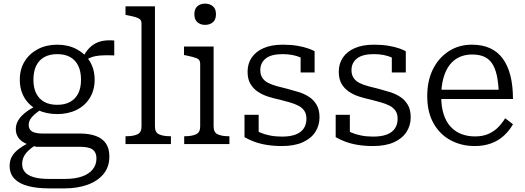

<svg xmlns="http://www.w3.org/2000/svg" viewBox="-20 -793 2890 1057"><path d="M609 -488Q564 -490 533 -487.5Q502 -485 481 -477Q460 -469 445 -454L430 -461Q442 -492 459 -514Q476 -536 497.5 -549.5Q519 -563 546.5 -568Q574 -573 609 -570ZM295 -165Q234 -165 187.5 -188Q141 -211 115 -254Q89 -297 89 -354Q89 -412 115.5 -455Q142 -498 188.5 -522.5Q235 -547 295 -547Q355 -547 401.5 -522.5Q448 -498 474.5 -455Q501 -412 501 -354Q501 -297 474.5 -254Q448 -211 401.5 -188Q355 -165 295 -165ZM295 -216Q337 -216 366 -232Q395 -248 410.5 -278.5Q426 -309 426 -354Q426 -400 410.5 -431.5Q395 -463 366 -479Q337 -495 295 -495Q254 -495 224.5 -479Q195 -463 179.5 -431.5Q164 -400 164 -354Q164 -309 179.5 -278.5Q195 -248 224 -232Q253 -216 295 -216ZM248 244Q184 244 135.5 231.5Q87 219 60 191.5Q33 164 33 120Q33 90 46.5 67Q60 44 87.5 24Q115 4 158 -16L183 1Q153 20 135.5 37Q118 54 110 71.5Q102 89 102 110Q102 136 117 154Q132 172 164.5 182Q197 192 250 192H338Q393 192 431.5 178.5Q470 165 490.5 139.5Q511 114 511 79Q511 46 490.5 30.5Q470 15 417 15H178L177 14Q141 7 116.5 -5.5Q92 -18 79.5 -37.5Q67 -57 67 -82Q67 -109 81 -131.5Q95 -154 120.5 -174Q146 -194 182 -211L207 -191Q185 -176 169.5 -162.5Q154 -149 146 -135Q138 -121 138 -105Q138 -80 157 -69Q176 -58 213 -58H418Q471 -58 507.5 -44.5Q544 -31 563 -3.5Q582 24 582 68Q582 127 549 166Q516 205 460.5 224.5Q405 244 338 244Z M833 -758V-96Q833 -64 855.5 -53.5Q878 -43 917 -43H921V0H671V-43H675Q714 -43 736.5 -53.5Q759 -64 759 -96V-664Q759 -679 750.5 -686.5Q742 -694 725 -699Q708 -704 681 -709L671 -711V-758Z M1109 -656Q1084 -656 1067 -670.5Q1050 -685 1050 -715Q1050 -744 1066.5 -758.5Q1083 -773 1109 -773Q1135 -773 1152 -758.5Q1169 -744 1169 -715Q1169 -685 1152 -670.5Q1135 -656 1109 -656ZM1156 -537V-96Q1156 -64 1178.5 -53.5Q1201 -43 1240 -43H1243V0H994V-43H997Q1036 -43 1059 -53.5Q1082 -64 1082 -96V-443Q1082 -465 1062.5 -472.5Q1043 -480 1004 -488L993 -490V-537Z M1667 -140Q1667 -166 1655 -183.5Q1643 -201 1622 -211.5Q1601 -222 1575 -229.5Q1549 -237 1521 -244Q1488 -251 1456.5 -261Q1425 -271 1399.5 -288Q1374 -305 1358.5 -331.5Q1343 -358 1343 -398Q1343 -443 1366 -476.5Q1389 -510 1432 -528.5Q1475 -547 1536 -547Q1582 -547 1617 -541Q1652 -535 1676 -526.5Q1700 -518 1712 -511V-394H1635V-493Q1643 -493 1649.5 -490Q1656 -487 1660 -482Q1664 -477 1666.5 -470Q1669 -463 1669 -453Q1656 -467 1636 -476Q1616 -485 1591 -490Q1566 -495 1536 -495Q1473 -495 1443 -471Q1413 -447 1413 -407Q1413 -381 1425 -363.5Q1437 -346 1457.5 -336Q1478 -326 1505 -318.5Q1532 -311 1562 -304Q1593 -296 1625 -286Q1657 -276 1682.5 -259Q1708 -242 1723.5 -215Q1739 -188 1739 -147Q1739 -102 1715.5 -66Q1692 -30 1646 -9.5Q1600 11 1532 11Q1486 11 1447 4.5Q1408 -2 1378 -13.5Q1348 -25 1326 -38V-161H1404V-29Q1391 -36 1383.5 -43Q1376 -50 1373 -57.5Q1370 -65 1370 -73Q1370 -81 1371 -88Q1388 -74 1412 -63.5Q1436 -53 1466.5 -47Q1497 -41 1532 -41Q1577 -41 1606.5 -52Q1636 -63 1651.5 -85Q1667 -107 1667 -140Z M2169 -140Q2169 -166 2157 -183.5Q2145 -201 2124 -211.5Q2103 -222 2077 -229.5Q2051 -237 2023 -244Q1990 -251 1958.5 -261Q1927 -271 1901.5 -288Q1876 -305 1860.5 -331.5Q1845 -358 1845 -398Q1845 -443 1868 -476.5Q1891 -510 1934 -528.5Q1977 -547 2038 -547Q2084 -547 2119 -541Q2154 -535 2178 -526.5Q2202 -518 2214 -511V-394H2137V-493Q2145 -493 2151.5 -490Q2158 -487 2162 -482Q2166 -477 2168.5 -470Q2171 -463 2171 -453Q2158 -467 2138 -476Q2118 -485 2093 -490Q2068 -495 2038 -495Q1975 -495 1945 -471Q1915 -447 1915 -407Q1915 -381 1927 -363.5Q1939 -346 1959.5 -336Q1980 -326 2007 -318.5Q2034 -311 2064 -304Q2095 -296 2127 -286Q2159 -276 2184.5 -259Q2210 -242 2225.5 -215Q2241 -188 2241 -147Q2241 -102 2217.5 -66Q2194 -30 2148 -9.5Q2102 11 2034 11Q1988 11 1949 4.5Q1910 -2 1880 -13.5Q1850 -25 1828 -38V-161H1906V-29Q1893 -36 1885.5 -43Q1878 -50 1875 -57.5Q1872 -65 1872 -73Q1872 -81 1873 -88Q1890 -74 1914 -63.5Q1938 -53 1968.5 -47Q1999 -41 2034 -41Q2079 -41 2108.5 -52Q2138 -63 2153.5 -85Q2169 -107 2169 -140Z M2409 -263Q2409 -204 2423 -162Q2437 -120 2462.5 -93.5Q2488 -67 2521.5 -54.5Q2555 -42 2595 -42Q2639 -42 2670.5 -56.5Q2702 -71 2724 -94Q2746 -117 2761 -142L2804 -109Q2785 -75 2755 -47Q2725 -19 2684.5 -4Q2644 11 2594 11Q2520 11 2460.5 -21Q2401 -53 2366.5 -114.5Q2332 -176 2332 -264Q2332 -349 2363.5 -412Q2395 -475 2450.5 -511Q2506 -547 2578 -547Q2635 -547 2677 -528Q2719 -509 2747 -471.5Q2775 -434 2789.5 -378Q2804 -322 2804 -248H2389V-299H2749L2726 -279Q2724 -337 2715 -378Q2706 -419 2688.5 -444.5Q2671 -470 2644 -481.5Q2617 -493 2578 -493Q2540 -493 2508.5 -478.5Q2477 -464 2455 -435Q2433 -406 2421 -363Q2409 -320 2409 -263Z"/></svg>

Font: Roboto Serif Light
Style: Regular
Weight: 300
Designer: Greg Gazdowicz
Foundry: Commercial Type
Version: Version 1.008